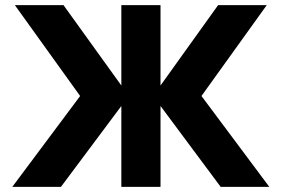

<svg xmlns="http://www.w3.org/2000/svg" viewBox="-20 -730 1100 750"><path d="M28 0 293 -355 38 -710H228L454 -396V-710H607V-396L832 -710H1022L767 -355L1032 0H842L607 -316V0H454V-316L218 0Z"/></svg>

Font: Geist
Style: Bold
Weight: 400
Designer: Basement.studio, Andrés Briganti, Mateo Zaragoza
Foundry: Basement.studio, Vercel, Andrés Briganti, Guido Ferreyra, Mateo Zaragoza
Version: Version 1.401